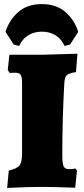

<svg xmlns="http://www.w3.org/2000/svg" viewBox="-20 -915 410 940"><path d="M23 -80Q63 -89 75.5 -105Q88 -121 88 -162V-508Q88 -539 81 -549Q74 -559 53 -559L27 -558L18 -572L26 -647H187Q211 -647 359 -652L352 -562Q318 -557 307.5 -547.5Q297 -538 295 -510Q285 -337 285 -156Q285 -114 291.5 -100.5Q298 -87 317 -87Q336 -87 349 -90L357 -80L348 4Q238 0 181 0Q127 0 15 5ZM74 -690 47 -697 7 -759Q25 -817 69.5 -856Q114 -895 185 -895Q256 -895 300.5 -856Q345 -817 363 -759L323 -697L296 -690Q281 -724 252 -742Q223 -760 185 -760Q147 -760 118 -742Q89 -724 74 -690Z"/></svg>

Font: Alegreya SC Black
Style: Regular
Weight: 900
Designer: Juan Pablo del Peral
Foundry: Huerta Tipografica
Version: Version 2.007; ttfautohint (v1.6)